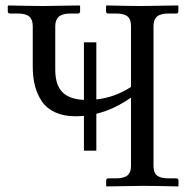

<svg xmlns="http://www.w3.org/2000/svg" viewBox="-20 -666 675 687"><path d="M324.7 -127H280.3V-251.5Q265.1 -250 250 -250Q208.5 -250 178.2 -263.7Q147.9 -277.3 130.6 -302.2Q113.3 -327.1 105.2 -358.4Q97.2 -389.6 97.2 -428.2V-572.8Q97.2 -596.2 84.5 -606.9Q71.8 -617.7 42.5 -617.7H16.1Q7.8 -617.7 7.8 -626V-644.5L9.8 -646.5Q96.7 -644.5 135.7 -644.5L264.6 -646.5L266.6 -644.5V-626Q266.6 -617.7 258.8 -617.7H232.4Q203.1 -617.7 190.4 -606.2Q177.7 -594.7 177.7 -572.8V-417.5Q177.7 -361.3 203.6 -335.9Q229.5 -310.5 280.3 -308.6V-514.6H324.7V-310.1Q392.6 -317.9 448.7 -355V-573.7Q448.7 -597.2 436 -607.4Q423.3 -617.7 394 -617.7H367.7Q359.4 -617.7 359.4 -626V-644.5L361.3 -646.5Q448.2 -644.5 487.3 -644.5L616.2 -646.5L618.2 -644.5V-626Q618.2 -617.7 610.4 -617.7H584Q554.2 -617.7 541.7 -606.7Q529.3 -595.7 529.3 -573.7V-71.3Q529.3 -47.9 542 -37.8Q554.7 -27.8 584 -27.8H610.4Q618.7 -27.8 618.7 -19.5V-1L616.7 1Q529.8 -1 490.7 -1L361.8 1L359.9 -1V-19.5Q359.9 -27.8 367.7 -27.8H394Q423.8 -27.8 436.3 -38.6Q448.7 -49.3 448.7 -71.3V-316.9Q388.7 -274.4 324.7 -258.8Z"/></svg>

Font: Libertinage
Style: f
Weight: 400
Designer: OSP
Foundry: OSP
Version: Version 1.0; 2008; OFL relea